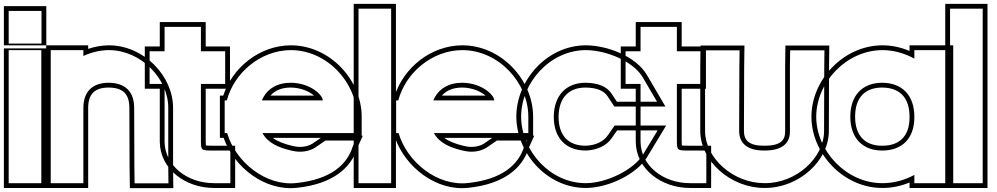

<svg xmlns="http://www.w3.org/2000/svg" viewBox="-28 -889 5193 1000"><path d="M102.2 -662H103.2H188.2V-832H103.2H102.2H17.2V-662ZM17.2 -543V-628H187.2V-543V-20V65H17.2V-20ZM-7.8 -637V-857H213.2V-637ZM-7.8 -653V90H212.2V-653Z M406.2 -597.5C447.7 -616.6 492.8 -627.7 538.5 -628C707.5 -628 849.4 -478 848.4 -326V-20L849.4 66H673L671.9 -19L670.8 -326C670.8 -413 623.6 -457 538.5 -458C454.5 -458 406.2 -413 406.2 -326V-241V-20V65H236.2V-20V-241V-326V-543V-628H406.2ZM431.2 -634.4V-653H211.2V90H431.2V-326C431.2 -400.5 466.4 -433 538.4 -433C611.9 -432.1 645.8 -400.6 645.8 -325.9L646.9 -18.8L648.4 91H874.7L873.4 -20.1V-325.9C874.5 -492.3 721.8 -653 538.4 -653C501.7 -652.8 463.8 -645.6 431.2 -634.4Z M1018.4 -452V-152C1019.5 -105 1019.5 -105 1086.8 -105H1171.8V65H1086.8C946 65 830.2 -27 829.2 -151V-152V-452H751.2V-622H829.2V-664V-749H1018.4V-664V-622H1059.8H1144.8V-452H1059.8ZM1043.4 -427H1169.8V-647H1043.4V-774H804.2V-647H726.2V-427H804.2V-150.9C805.3 -9.3 936.3 90 1086.8 90H1196.8V-130H1086.8C1065.2 -130 1050.9 -130.3 1044.4 -131.3C1043.9 -135.4 1043.6 -143.1 1043.4 -152.3Z M1335.8 -366H1653.2C1653.2 -394 1588.8 -457 1486.5 -458C1414.4 -458 1361 -425.5 1335.8 -366ZM1155 -196H1142.2V-281V-366H1153.4C1191.3 -509.5 1328.3 -627.2 1486.5 -628C1676.2 -628 1830.7 -458 1830.7 -281V-196H1745.7H1338.8C1366.5 -144.9 1422.2 -119.9 1492.2 -104H1493.4C1536 -93 1582 -100 1613 -120L1667 -157H1822.8L1809.8 -128C1779.8 -29 1692.3 45 1518.7 64C1355.2 83.4 1198 -47.4 1155 -196ZM1380.4 -391C1404.5 -418.2 1439.2 -433 1486.4 -433C1541.9 -432.5 1585.1 -410.7 1608 -391ZM1643.2 -171 1599.2 -140.8C1574.4 -125.2 1535.6 -118.9 1499.7 -128.2L1496.6 -129H1495.1C1451.7 -139.1 1416.8 -152.8 1392.9 -171ZM1855.7 -182V-281C1855.7 -471.5 1691.2 -653 1486.4 -653C1322.3 -652.1 1182 -535.9 1134.7 -391H1117.2V-171H1136.7C1190.1 -19.4 1350.1 109.1 1521.5 88.8C1700.8 69.2 1799.6 -10.5 1833.2 -119.2L1861.4 -182Z M1839.2 -759V-844H2009.2V-759V-20V65H1839.2V-20ZM1814.2 -869V90H2034.2V-869Z M2228.8 -366H2546.2C2546.2 -394 2481.8 -457 2379.5 -458C2307.4 -458 2254 -425.5 2228.8 -366ZM2048 -196H2035.2V-281V-366H2046.4C2084.3 -509.5 2221.3 -627.2 2379.5 -628C2569.2 -628 2723.7 -458 2723.7 -281V-196H2638.7H2231.8C2259.5 -144.9 2315.2 -119.9 2385.2 -104H2386.4C2429 -93 2475 -100 2506 -120L2560 -157H2715.8L2702.8 -128C2672.8 -29 2585.3 45 2411.7 64C2248.2 83.4 2091 -47.4 2048 -196ZM2273.4 -391C2297.5 -418.2 2332.2 -433 2379.4 -433C2434.9 -432.5 2478.1 -410.7 2501 -391ZM2536.2 -171 2492.2 -140.8C2467.4 -125.2 2428.6 -118.9 2392.7 -128.2L2389.6 -129H2388.1C2344.7 -139.1 2309.8 -152.8 2285.9 -171ZM2748.7 -182V-281C2748.7 -471.5 2584.2 -653 2379.4 -653C2215.3 -652.1 2075 -535.9 2027.7 -391H2010.2V-171H2029.7C2083.1 -19.4 2243.1 109.1 2414.5 88.8C2593.8 69.2 2692.6 -10.5 2726.2 -119.2L2754.4 -182Z M3319.2 -487 3394.2 -359H3185.2L3157.5 -401C3132.2 -439 3087.4 -457 3021.8 -458C2921.8 -458 2857.4 -393 2856.2 -281C2856.2 -169 2920.7 -105 3021.8 -105C3080.5 -106 3132.2 -131 3157.5 -169L3186.3 -210H3397.2L3319.2 -81C3272.5 -7 3135.7 64 3024.2 65H3023C2836.2 65 2687.2 -104 2686.2 -281C2686.2 -458 2836.2 -628 3024.2 -628C3133.4 -627 3270.2 -569 3319.2 -487ZM3340.7 -499.7C3284.8 -593.4 3140.3 -651.9 3024.3 -653C2820.8 -653 2661.2 -471 2661.2 -280.9C2662.3 -91 2820.9 90 3023 90H3024.3C3144.5 88.9 3287.3 16.5 3340.4 -67.9L3441.5 -235H3173.3L3136.9 -183.1C3117.2 -153.4 3073.6 -130.9 3021.6 -130C2934.2 -130 2881.2 -180.8 2881.2 -280.9C2882.3 -381.4 2935.7 -433 3021.7 -433C3083 -432.1 3117.8 -415.6 3136.7 -387.2L3171.7 -334H3437.8Z M3497.4 -452V-152C3498.5 -105 3498.5 -105 3565.8 -105H3650.8V65H3565.8C3425 65 3309.2 -27 3308.2 -151V-152V-452H3230.2V-622H3308.2V-664V-749H3497.4V-664V-622H3538.8H3623.8V-452H3538.8ZM3522.4 -427H3648.8V-647H3522.4V-774H3283.2V-647H3205.2V-427H3283.2V-150.9C3284.3 -9.3 3415.3 90 3565.8 90H3675.8V-130H3565.8C3544.2 -130 3529.9 -130.3 3523.4 -131.3C3522.9 -135.4 3522.6 -143.1 3522.4 -152.3Z M3644.2 -543 3645.2 -627H3824L3822.9 -542L3821.8 -207C3821.8 -141 3866.6 -104 3954 -105C4042.5 -105 4087.4 -140 4086.2 -206V-207V-543L4087.4 -627H4266L4265 -542L4264 -207C4264 -68 4120.8 66 3954 65C3789.5 65 3645.2 -66 3644.2 -206V-207ZM3619.2 -543.1V-205.9C3620.4 -49 3777.9 90 3953.9 90C4132.6 91.1 4289 -51.4 4289 -206.9L4290 -541.8L4291.3 -652H4062.7L4061.3 -543.2V-205.8C4062.1 -156.9 4036.1 -130 3953.9 -130C3873.8 -129.1 3846.7 -157.8 3846.7 -206.9L3847.9 -541.8L3849.4 -652H3620.5Z M4223.2 -281C4223.2 -459 4378.9 -627 4567.5 -628C4626.2 -628 4683.3 -611.6 4734.2 -583.8V-628H4911.7V-543V-284.5V-281V-20V65H4734.2V21.9C4683.6 49.3 4626.6 65.3 4567.5 65C4377.7 65 4223.2 -105 4223.2 -281ZM4400.7 -281C4400.7 -169 4466.3 -104 4567.5 -105C4668.1 -105 4733.1 -165.8 4734.2 -275.2V-281C4734.2 -394 4669.8 -457 4567.5 -458C4465.2 -458 4400.7 -394 4400.7 -281ZM4198.2 -281C4198.2 -91.5 4362.9 90 4567.4 90C4616.9 90.3 4665 79.7 4709.2 61.5V90H4936.7V-653H4709.2V-623.6C4663.4 -642.8 4617 -653 4567.4 -653C4364.1 -651.9 4198.2 -472.7 4198.2 -281ZM4425.7 -281C4425.7 -382.4 4478.6 -433 4567.4 -433C4656.6 -432.1 4709.2 -382.2 4709.2 -281V-275.3C4708.3 -178.5 4655.6 -130 4567.4 -130C4479.6 -129.1 4425.7 -180.7 4425.7 -281Z M4920.2 -759V-844H5090.2V-759V-20V65H4920.2V-20ZM4895.2 -869V90H5115.2V-869Z"/></svg>

Font: Nordica Plus
Style: NordicaClassicBkExtOl
Weight: 900
Version: Version 1.01